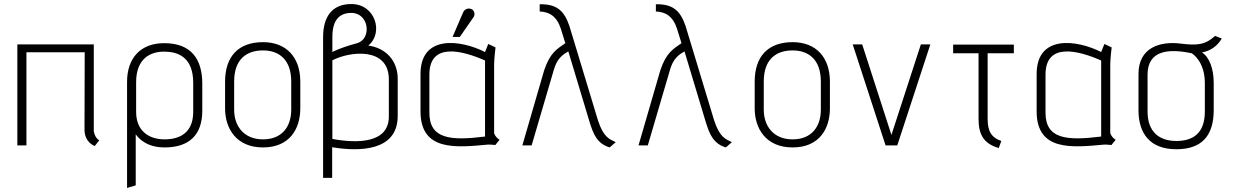

<svg xmlns="http://www.w3.org/2000/svg" viewBox="-20 -721 6113 952"><path d="M66 -501V0H111V-462H400L399 -79C399 -13 450 3 450 3L472 -25C448 -40 445 -71 445 -71V-501Z M983 -306C983 -428 928 -507 794 -507C677 -507 610 -433 610 -315V211L653 198V-55C689 -6 742 10 796 10C919 10 983 -53 983 -172ZM655 -314C655 -430 725 -465 793 -465C859 -465 938 -441 938 -310V-167C938 -63 872 -30 796 -30C718 -30 655 -72 655 -166Z M1096 -184C1096 -82 1153 10 1284 10C1416 10 1469 -82 1469 -184V-316C1469 -437 1400 -512 1284 -512C1163 -512 1096 -442 1096 -316ZM1141 -317C1141 -427 1202 -471 1284 -471C1362 -471 1424 -427 1424 -317V-177C1424 -94 1379 -30 1284 -30C1189 -30 1141 -96 1141 -177Z M1952 -330C1952 -423 1890 -484 1806 -495C1883 -557 1842 -701 1722 -701C1624 -701 1582 -635 1582 -537V161H1627V9C1758 31 1952 31 1952 -146ZM1628 -422C1712 -466 1908 -491 1908 -327V-143C1908 -11 1754 -9 1628 -32ZM1628 -538C1628 -626 1667 -657 1722 -657C1811 -657 1824 -528 1751 -507C1711 -496 1662 -481 1628 -463Z M2401 -503 2385 -463C2265 -524 2065 -551 2065 -354V-169C2065 29 2239 11 2399 -4C2412 -5 2427 -2 2436 -2L2457 -28C2436 -40 2430 -61 2430 -61V-399C2430 -431 2437 -486 2437 -486ZM2109 -351C2109 -512 2270 -472 2385 -421V-44C2217 -23 2109 -30 2109 -162ZM2224 -538H2260L2328 -636C2337 -649 2333 -671 2315 -677C2299 -682 2283 -675 2276 -659Z M2656 -664C2703 -662 2740 -642 2761 -578L2783 -507C2743 -478 2708 -462 2678 -372L2570 0H2616L2722 -361C2735 -408 2749 -440 2798 -466L2904 -114C2922 -57 2940 -9 3003 10L3033 -16C3001 -32 2973 -39 2945 -124L2803 -593C2776 -672 2737 -701 2656 -700Z M3232 -664C3279 -662 3316 -642 3337 -578L3359 -507C3319 -478 3284 -462 3254 -372L3146 0H3192L3298 -361C3311 -408 3325 -440 3374 -466L3480 -114C3498 -57 3516 -9 3579 10L3609 -16C3577 -32 3549 -39 3521 -124L3379 -593C3352 -672 3313 -701 3232 -700Z M3722 -184C3722 -82 3779 10 3910 10C4042 10 4095 -82 4095 -184V-316C4095 -437 4026 -512 3910 -512C3789 -512 3722 -442 3722 -316ZM3767 -317C3767 -427 3828 -471 3910 -471C3988 -471 4050 -427 4050 -317V-177C4050 -94 4005 -30 3910 -30C3815 -30 3767 -96 3767 -177Z M4208 -501 4371 0H4429L4593 -501H4546L4400 -52L4255 -501Z M4706 -500V-457H4832V-132C4832 -54 4857 -9 4932 13L4945 -22C4898 -38 4877 -67 4877 -132V-457H5007V-500Z M5456 -503 5440 -463C5320 -524 5120 -551 5120 -354V-169C5120 29 5294 11 5454 -4C5467 -5 5482 -2 5491 -2L5512 -28C5491 -40 5485 -61 5485 -61V-399C5485 -431 5492 -486 5492 -486ZM5164 -351C5164 -512 5325 -472 5440 -421V-44C5272 -23 5164 -30 5164 -162Z M5625 -175C5625 -59 5682 19 5813 19C5945 19 5998 -55 5998 -175V-310C5998 -379 5977 -437 5940 -461C5978 -468 6014 -489 6038 -530L6005 -543C5954 -497 5913 -495 5833 -505C5734 -517 5625 -487 5625 -354ZM5670 -351C5670 -475 5780 -480 5888 -457C5893 -456 5954 -415 5954 -310V-168C5954 -60 5895 -22 5813 -22C5729 -22 5670 -66 5670 -168Z"/></svg>

Font: Advent Pro
Style: Light
Weight: 300
Designer: Andreas Kalpakidis
Foundry: Andreas Kalpakidis
Version: Version 2.002 2007